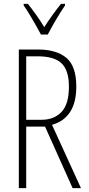

<svg xmlns="http://www.w3.org/2000/svg" viewBox="-20 -969 456 989"><path d="M175 -714Q271 -714 322 -671Q373 -628 373 -523Q373 -362 248 -326L397 0H354L212 -317H115V0H77V-714ZM173 -679H115V-352H194Q258 -352 296.5 -392Q335 -432 335 -523Q335 -606 297.5 -642.5Q260 -679 173 -679ZM191 -791Q178 -815 162 -843.5Q146 -872 130 -898Q114 -924 102 -941V-949H124Q143 -925 166 -893Q189 -861 208 -829Q229 -862 248.5 -889Q268 -916 294 -949H315V-941Q293 -909 268.5 -867.5Q244 -826 226 -791Z"/></svg>

Font: Noto Sans Lao ExtraCondensed ExtraLight
Style: Regular
Weight: 200
Width: 2
Designer: Monotype Design Team
Foundry: Monotype Imaging Inc.
Version: Version 2.003; ttfautohint (v1.8.4.7-5d5b)